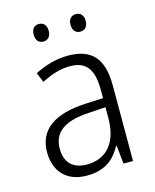

<svg xmlns="http://www.w3.org/2000/svg" viewBox="-110 -791 708 877"><g transform="rotate(-15 244.0 -353.0)"><path d="M123 -675C123 -648 136 -633 158 -633C180 -633 194 -648 194 -675C194 -701 180 -716 158 -716C136 -716 123 -701 123 -675ZM297 -675C297 -648 311 -633 333 -633C355 -633 369 -648 369 -675C369 -701 355 -716 333 -716C312 -716 297 -701 297 -675ZM249 -542C192 -542 137 -525 91 -501L110 -455C156 -479 200 -493 245 -493C318 -493 354 -454 354 -352V-313L270 -309C122 -302 43 -246 43 -140C43 -49 97 10 192 10C279 10 323 -29 355 -86H358L367 0H412V-359C412 -485 360 -542 249 -542ZM277 -265 354 -270V-216C353 -105 300 -39 205 -39C142 -39 103 -73 103 -140C103 -219 159 -259 277 -265Z"/></g></svg>

Font: Noto Sans Bengali SemiCondensed Light
Style: Regular
Weight: 300
Width: 4
Designer: Joana Ranito - Universal Thirst; Jelle Bosma - Monotype Design Team
Foundry: Universal Thirst ehf.
Version: Version 3.000